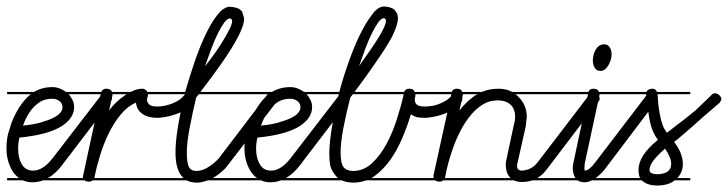

<svg xmlns="http://www.w3.org/2000/svg" viewBox="-22 -571 2248 593"><path d="M222 -14H111Q95 -8 78 -8Q62 -8 49 -14H0V-21H37Q27 -28 19 -39Q9 -54 3.5 -72.5Q-2 -91 -2 -112Q-2 -141 4 -161Q10 -181 14 -193Q35 -245 65 -273Q69 -277 73 -280H0V-287H83Q108 -302 140 -302Q152 -302 164 -297Q174 -293 182 -287H222V-280H190Q196 -273 201 -264Q207 -253 207 -240Q207 -225 198.5 -210.5Q190 -196 171 -183Q152 -170 119.5 -160.5Q87 -151 38 -146Q34 -130 34 -111Q34 -83 45.5 -63.5Q57 -44 80 -44Q111 -44 141 -83L292 -279Q298 -287 305 -287Q311 -287 317.5 -280.5Q324 -274 324 -269Q324 -262 320 -258L169 -60Q149 -34 126 -21H222ZM93 -250Q65 -228 49 -183Q80 -186 103 -192.5Q126 -199 141.5 -206.5Q157 -214 164 -222.5Q171 -231 171 -239Q171 -252 161.5 -259Q152 -266 140 -266Q112 -266 93 -250Z M482 -280H435V-278Q435 -275 433.5 -270.5Q432 -266 432 -263Q432 -256 438 -249Q444 -242 464 -242Q475 -242 487 -244.5Q499 -247 510.5 -251.5Q522 -256 531.5 -262.5Q541 -269 547 -277Q553 -285 560 -285Q567 -285 573.5 -278.5Q580 -272 580 -266Q580 -251 564.5 -240Q549 -229 528.5 -221Q508 -213 489.5 -210Q471 -207 465 -207Q435 -207 417.5 -219.5Q400 -232 398 -254Q372 -243 351 -217.5Q330 -192 314 -159.5Q298 -127 287 -91Q276 -55 270 -24L269 -21H482V-14H264Q260 -10 252 -10Q245 -10 239 -14H222V-21H234Q234 -23 234 -25Q234 -26 234.5 -27.5Q235 -29 235 -30L289 -280H222V-287H291Q295 -297 306 -297Q316 -297 321 -292Q323 -289 324 -287H382Q386 -289 390 -291Q404 -297 418 -297Q424 -297 429 -292Q432 -290 433 -287H482ZM325 -277Q325 -276 325 -275L315 -230Q324 -242 336 -254Q348 -266 362 -275Q365 -278 369 -280H326Q326 -279 325 -277Z M735 -280H592L584 -270Q572 -220 563.5 -175Q555 -130 555 -100Q555 -67 561.5 -55Q568 -43 584 -43Q603 -43 621.5 -55Q640 -67 653 -81L803 -278Q809 -286 817 -286Q824 -286 830 -279Q836 -272 836 -266Q836 -261 832 -256L681 -60Q673 -49 661.5 -39.5Q650 -30 637 -22Q636 -22 635 -21H735V-14H620L611 -11Q598 -7 586 -7Q568 -7 554 -14H482V-21H545Q520 -43 520 -100Q520 -133 527.5 -179Q535 -225 547 -274Q548 -277 549 -280H482V-287H550Q562 -329 576 -371Q592 -419 610 -458Q628 -497 647 -522Q653 -529 658 -535L666 -542Q675 -548 683 -550H689Q708 -549 719 -542L726 -535L732 -514Q732 -492 712 -455Q695 -422 662 -375Q634 -335 597 -287H735ZM611 -366Q630 -390 645 -411.5Q660 -433 671 -452Q682 -471 688.5 -484.5Q695 -498 695 -506Q695 -514 687 -514Q679 -513 670 -500.5Q661 -488 651 -468Q641 -448 631 -421.5Q621 -395 611 -366Z M957 -14H846Q830 -8 813 -8Q797 -8 784 -14H735V-21H772Q762 -28 754 -39Q744 -54 738.5 -72.5Q733 -91 733 -112Q733 -141 739 -161Q745 -181 749 -193Q770 -245 800 -273Q804 -277 808 -280H735V-287H818Q843 -302 875 -302Q887 -302 899 -297Q909 -293 917 -287H957V-280H925Q931 -273 936 -264Q942 -253 942 -240Q942 -225 933.5 -210.5Q925 -196 906 -183Q887 -170 854.5 -160.5Q822 -151 773 -146Q769 -130 769 -111Q769 -83 780.5 -63.5Q792 -44 815 -44Q846 -44 876 -83L1027 -279Q1033 -287 1040 -287Q1046 -287 1052.5 -280.5Q1059 -274 1059 -269Q1059 -262 1055 -258L904 -60Q884 -34 861 -21H957ZM828 -250Q800 -228 784 -183Q815 -186 838 -192.5Q861 -199 876.5 -206.5Q892 -214 899 -222.5Q906 -231 906 -239Q906 -252 896.5 -259Q887 -266 875 -266Q847 -266 828 -250Z M1307 -280H1261Q1261 -273 1260 -269.5Q1259 -266 1259 -263Q1259 -254 1265.5 -248Q1272 -242 1290 -242Q1301 -242 1313 -244Q1325 -246 1337 -251Q1349 -256 1358.5 -262.5Q1368 -269 1374 -277Q1379 -285 1386 -285Q1393 -285 1399.5 -279Q1406 -273 1406 -267Q1406 -253 1391 -241.5Q1376 -230 1356.5 -222Q1337 -214 1318 -210.5Q1299 -207 1292 -207Q1279 -207 1269 -208.5Q1259 -210 1247 -218Q1236 -181 1220 -143.5Q1204 -106 1182.5 -76Q1161 -46 1133 -26Q1129 -23 1124 -21H1307V-14H1109Q1090 -7 1069 -7Q1051 -7 1036 -13Q1035 -13 1033 -14H957V-21H1022Q1016 -26 1012 -32Q1001 -46 998 -60Q995 -74 995 -101Q996 -136 1004 -183Q1012 -230 1024 -279V-280H957V-287H1026Q1038 -332 1054 -377Q1071 -426 1090 -464.5Q1109 -503 1128 -527Q1131 -531 1134 -535L1142 -542Q1153 -551 1164 -551Q1184 -550 1195 -542L1201 -535Q1207 -527 1207 -515Q1207 -493 1188 -456Q1170 -423 1137 -376Q1110 -336 1073 -287H1226Q1230 -297 1242 -297Q1252 -297 1256 -292Q1258 -289 1259 -287H1307ZM1060 -270Q1047 -220 1038.5 -175.5Q1030 -131 1030 -100Q1030 -66 1039.5 -54.5Q1049 -43 1069 -43Q1101 -43 1126.5 -66.5Q1152 -90 1171.5 -126Q1191 -162 1204 -204Q1217 -244 1225 -280H1068ZM1087 -367Q1126 -421 1148 -456.5Q1170 -492 1170 -507Q1170 -514 1163 -515Q1155 -514 1146 -501.5Q1137 -489 1127 -469Q1117 -449 1107 -422.5Q1097 -396 1087 -367Z M1729 -14H1622Q1607 -9 1590 -9Q1575 -9 1565 -14H1347Q1342 -10 1335 -10Q1328 -10 1322 -14H1307V-21H1317Q1317 -23 1317 -25V-30L1372 -280H1307V-287H1373Q1377 -297 1389 -297Q1398 -297 1403 -292Q1405 -289 1406 -287H1466Q1490 -297 1517 -297Q1538 -297 1554 -290Q1557 -288 1560 -287H1729V-280H1570Q1576 -276 1581 -270Q1593 -258 1599 -242.5Q1605 -227 1605 -209Q1604 -204 1603.5 -197.5Q1603 -191 1602 -182L1576 -66Q1575 -64 1575 -59Q1575 -49 1580 -46.5Q1585 -44 1590 -44Q1620 -46 1638 -69L1797 -277Q1803 -285 1810 -285Q1817 -285 1823.5 -279.5Q1830 -274 1830 -266Q1830 -260 1825 -256L1666 -47Q1653 -30 1637 -21H1729ZM1550 -27Q1544 -35 1542 -45Q1540 -55 1540 -63Q1540 -69 1541 -73L1566 -190Q1569 -198 1569 -210Q1569 -235 1554.5 -248Q1540 -261 1515 -261Q1490 -261 1469.5 -248.5Q1449 -236 1432 -215.5Q1415 -195 1401.5 -169.5Q1388 -144 1378.5 -117.5Q1369 -91 1362.5 -67Q1356 -43 1353 -24L1352 -21H1555ZM1407 -277Q1407 -276 1407 -275L1397 -230Q1423 -263 1452 -280H1408Q1408 -279 1407 -277Z M1909 -280H1830Q1830 -279 1829.5 -277.5Q1829 -276 1829 -275L1784 -66Q1783 -57 1783 -51Q1783 -48 1784 -44Q1791 -44 1799.5 -51Q1808 -58 1816 -69L1975 -277Q1981 -285 1988 -285Q1995 -285 2001.5 -279Q2008 -273 2008 -266Q2008 -260 2003 -256L1845 -47Q1831 -30 1817 -21H1909V-14H1806Q1794 -8 1784 -8Q1770 -8 1762 -14H1729V-21H1755Q1747 -35 1747 -52Q1747 -61 1750 -73L1794 -280H1729V-287H1795Q1799 -297 1811 -297Q1820 -297 1825 -292Q1827 -289 1828 -287H1909ZM1848 -434Q1858 -432 1862.5 -422.5Q1867 -413 1867 -404Q1867 -394 1864 -385Q1861 -376 1856.5 -368.5Q1852 -361 1846 -356.5Q1840 -352 1833 -352Q1820 -352 1814.5 -362Q1809 -372 1809 -384Q1809 -392 1811 -400.5Q1813 -409 1817.5 -417Q1822 -425 1828.5 -429.5Q1835 -434 1843 -434Z M2110 -280H2009Q2010 -266 2011 -251Q2013 -234 2016 -217.5Q2019 -201 2024 -186.5Q2029 -172 2038 -161Q2045 -166 2056 -175Q2067 -184 2080 -193.5Q2093 -203 2105 -213Q2117 -223 2126 -230L2173 -275Q2179 -283 2186 -283Q2193 -283 2199.5 -277Q2206 -271 2206 -266Q2206 -261 2201 -254L2151 -211Q2132 -194 2119 -182.5Q2106 -171 2096 -162.5Q2086 -154 2078 -147Q2070 -140 2060 -133Q2087 -97 2087 -65Q2087 -39 2070 -21H2110V-14H2062Q2042 2 2007 2Q1982 2 1966 -9Q1963 -11 1960 -14H1909V-21H1955Q1950 -31 1950 -46Q1950 -91 2010 -139Q1992 -163 1985.5 -195Q1979 -227 1975 -274L1973 -280H1909V-287H1974Q1976 -289 1978 -292Q1984 -297 1994 -297Q2003 -297 2007 -287H2110ZM2051 -65Q2051 -84 2032 -112Q2008 -91 1996 -75Q1984 -59 1984 -46Q1984 -39 1990.5 -36Q1997 -33 2006 -33Q2051 -33 2051 -65Z"/></svg>

Font: Gruenewald VA 3. Klasse
Style: Regular
Weight: 400
Designer: Peter Wiegel
Foundry: Peter Wiegel, nach dem Schriftentwurf von Dr. H. Gr¸newald
Version: Version 0.007